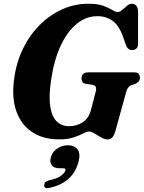

<svg xmlns="http://www.w3.org/2000/svg" viewBox="-20 -733 768 1027"><path d="M452.5 -713Q502.5 -713 533 -701.8Q563.5 -690.5 580.8 -679.5Q598 -668.5 608 -668.5Q620.5 -668.5 633.2 -679.5Q646 -690.5 659 -701.8Q672 -713 684.5 -713Q716 -713 718.5 -672V-501Q719 -483.5 711 -475Q703 -466.5 691.5 -465.5Q664.5 -463 654 -491L638.5 -535Q618 -595 583.2 -620.8Q548.5 -646.5 500.5 -646.5Q441 -646.5 390.8 -605.8Q340.5 -565 305 -489.2Q269.5 -413.5 254 -309.5Q240 -218.5 248.8 -163.2Q257.5 -108 284 -83Q310.5 -58 349.5 -58Q391.5 -58 423.8 -80Q456 -102 467 -146.5L492 -243Q500 -274 477.5 -278.5L437.5 -285Q425.5 -287.5 420.8 -295Q416 -302.5 416 -312.5Q416 -346 454 -346H696.5Q716 -346 722.2 -337.8Q728.5 -329.5 728.5 -317Q728.5 -305 721 -296.8Q713.5 -288.5 703 -284L681.5 -277Q663.5 -269.5 656 -245L597.5 -33Q590 -7.5 580.2 2.8Q570.5 13 554 13Q540 13 521.8 2.5Q503.5 -8 485.8 -18.8Q468 -29.5 455.5 -29.5Q444.5 -29.5 424.8 -19Q405 -8.5 373.8 2Q342.5 12.5 296 12.5Q211 12.5 152 -26.5Q93 -65.5 67.2 -138.5Q41.5 -211.5 56 -313.5Q67.5 -399.5 103 -472.5Q138.5 -545.5 192.2 -599.2Q246 -653 312.5 -683Q379 -713 452.5 -713ZM300 167Q268 167 256.5 150.5Q245 134 252 108.5Q259.5 80 285.5 62Q311.5 44 342.5 44Q378.5 44 395 66.5Q411.5 89 400 132.5Q370 245.5 244 272Q215 278.5 216.5 257Q217.5 237.5 242 231.5Q284.5 223 305.2 207.8Q326 192.5 330 178.5Q333 167 319 167Z"/></svg>

Font: Fraunces 72pt S050
Style: Bold Italic
Weight: 700
Italic angle: -16°
Version: Version 1.000; ttfautohint (v1.8.3)